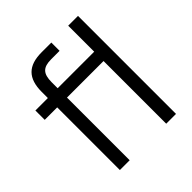

<svg xmlns="http://www.w3.org/2000/svg" viewBox="-197 -876 1018 1018"><g transform="rotate(-45 312.0 -367.5)"><path d="M123.5 -470V0H197V-470H471V0H544.5V-735H471V-540H197V-584.5C197 -649 220 -673 281.5 -673H344.5V-735H272C170.5 -735 123.5 -687.5 123.5 -586V-540H30V-470Z"/></g></svg>

Font: Vela Sans
Style: Regular
Weight: 400
Designer: Principal design: Mikhail Sharanda - project Manrope.
Design modification: Ravid Balaliev
Foundry: Mikhail Sharanda
Version: Version 1.001